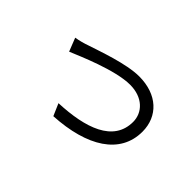

<svg xmlns="http://www.w3.org/2000/svg" viewBox="-68 -814 1136 1136"><g transform="rotate(45 500.0 -246.0)"><path d="M169 -403 202 -319C265 -345 471 -436 596 -436C702 -436 764 -371 764 -293C764 -126 589 -68 373 -59L406 17C674 2 844 -104 844 -291C844 -420 750 -509 599 -509C491 -509 326 -448 260 -427C229 -416 200 -408 169 -403Z"/></g></svg>

Font: Noto Sans T Chinese Regular
Style: Regular
Weight: 400
Designer: Ryoko NISHIZUKA (kana & ideographs); Paul D. Hunt (Latin, Greek & Cyrillic); Wenlong ZHANG (bopomofo); Sandoll Communica
Foundry: Adobe Systems Incorporated
Version: Version 1.000;PS 1;hotconv 1.0.78;makeotf.lib2.5.61930